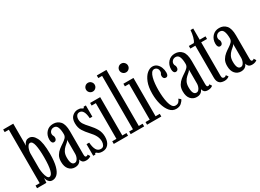

<svg xmlns="http://www.w3.org/2000/svg" viewBox="-29 -1431 2877 2124"><g transform="rotate(-30 1410.0 -369.5)"><path d="M202 10Q178 10 163.2 -2.8Q148.5 -15.5 141.5 -32.2Q134.5 -49 133 -62L127.5 0H8.5V-34H61.5V-716.5H8.5V-750H137.5V-468.5Q139.5 -476.5 147 -490.8Q154.5 -505 169.5 -516.5Q184.5 -528 208.5 -528Q257.5 -528 290.5 -465.8Q323.5 -403.5 323.5 -259Q323.5 -160 307.2 -101Q291 -42 263.5 -16Q236 10 202 10ZM189.5 -39.5Q247.5 -39.5 247.5 -257Q247.5 -356 234.8 -414.8Q222 -473.5 191.5 -473.5Q176.5 -473.5 165 -458.5Q153.5 -443.5 146.5 -421Q139.5 -398.5 137.5 -376V-176Q139 -144.5 145.5 -113Q152 -81.5 163.2 -60.5Q174.5 -39.5 189.5 -39.5Z M490 10.5Q444 10.5 414 -23.2Q384 -57 384 -120.5Q384 -167 402.2 -197.8Q420.5 -228.5 447.2 -249.8Q474 -271 501 -288.2Q528 -305.5 546 -324.2Q564 -343 564 -369.5Q564 -426 550.5 -458.5Q537 -491 504.5 -491Q479.5 -491 463.5 -475Q447.5 -459 447.5 -438Q447.5 -421 454.2 -412.8Q461 -404.5 461 -386Q461 -368.5 452.2 -357.5Q443.5 -346.5 427.5 -346.5Q412 -346.5 403.2 -360Q394.5 -373.5 394.5 -397.5Q394.5 -453.5 428.2 -491Q462 -528.5 516.5 -528.5Q571.5 -528.5 605.2 -490.2Q639 -452 639 -363V-69Q639 -47.5 643.5 -40Q648 -32.5 657 -32.5Q665 -32.5 670.5 -36Q676 -39.5 678.5 -43L696.5 -14.5Q690 -7 673.2 -0.2Q656.5 6.5 635 6.5Q603 6.5 588.5 -8Q574 -22.5 571.5 -42Q568.5 -33.5 559.8 -21Q551 -8.5 534 1Q517 10.5 490 10.5ZM509.5 -33.5Q527.5 -33.5 539.8 -47.8Q552 -62 558 -81.5Q564 -101 564 -117V-302.5Q563 -288 547.5 -274.8Q532 -261.5 512 -243.5Q492 -225.5 477.2 -197.8Q462.5 -170 462.5 -127.5Q462.5 -33.5 509.5 -33.5Z M840 11Q813.5 11 799.5 4.5Q785.5 -2 778.5 -8.8Q771.5 -15.5 765 -15.5Q754.5 -15.5 754.5 0H726V-148.5H760Q764.5 -87.5 783 -55.2Q801.5 -23 838 -23Q866 -23 877.5 -44.2Q889 -65.5 889 -90Q889 -128 871.5 -162.2Q854 -196.5 815 -238Q780 -275.5 755 -315.2Q730 -355 730 -413Q730 -471.5 761.5 -500Q793 -528.5 832 -528.5Q862.5 -528.5 875.5 -518.5Q888.5 -508.5 896 -508.5Q904 -508.5 904.5 -523.5H934V-379.5H900.5Q893 -494.5 833.5 -494.5Q809.5 -494.5 796.8 -476.2Q784 -458 784 -430.5Q784 -397.5 802 -369.5Q820 -341.5 854.5 -305Q896.5 -259.5 920.8 -216.2Q945 -173 945 -118.5Q945 -58.5 917 -23.8Q889 11 840 11Z M1078.5 -617.5Q1055 -617.5 1038.8 -633.8Q1022.5 -650 1022.5 -673Q1022.5 -696 1038.8 -712.5Q1055 -729 1078.5 -729Q1101 -729 1117.2 -712.5Q1133.5 -696 1133.5 -673Q1133.5 -650 1117.2 -633.8Q1101 -617.5 1078.5 -617.5ZM988.5 0V-34H1042V-490H988.5V-523.5H1117V-34H1170.5V0Z M1204.5 0V-34H1253V-716.5H1204.5V-750H1327.5V-34H1376.5V0Z M1503.5 -617.5Q1480 -617.5 1463.8 -633.8Q1447.5 -650 1447.5 -673Q1447.5 -696 1463.8 -712.5Q1480 -729 1503.5 -729Q1526 -729 1542.2 -712.5Q1558.5 -696 1558.5 -673Q1558.5 -650 1542.2 -633.8Q1526 -617.5 1503.5 -617.5ZM1413.5 0V-34H1467V-490H1413.5V-523.5H1542V-34H1595.5V0Z M1782.5 10.5Q1735.5 10.5 1702.5 -28.2Q1669.5 -67 1652 -130.2Q1634.5 -193.5 1634.5 -266Q1634.5 -354.5 1658 -412.8Q1681.5 -471 1716 -499.8Q1750.5 -528.5 1784 -528.5Q1817.5 -528.5 1840.5 -509Q1863.5 -489.5 1875.5 -458.8Q1887.5 -428 1887.5 -394.5Q1887.5 -346.5 1854.5 -346.5Q1839 -346.5 1830 -357.5Q1821 -368.5 1821 -386.5Q1821 -404 1828.5 -412Q1836 -420 1836 -438.5Q1836 -464.5 1822 -479Q1808 -493.5 1787.5 -493.5Q1767 -493.5 1752.8 -473.8Q1738.5 -454 1729.8 -421Q1721 -388 1717.2 -348.2Q1713.5 -308.5 1713.5 -269Q1713.5 -228 1717.2 -185.5Q1721 -143 1729.8 -106.8Q1738.5 -70.5 1754 -48.2Q1769.5 -26 1793.5 -26Q1820.5 -26 1835 -40.5Q1849.5 -55 1857.5 -77L1883 -55.5Q1874 -33.5 1849.2 -11.5Q1824.5 10.5 1782.5 10.5Z M2045.5 10.5Q1999.5 10.5 1969.5 -23.2Q1939.5 -57 1939.5 -120.5Q1939.5 -167 1957.8 -197.8Q1976 -228.5 2002.8 -249.8Q2029.5 -271 2056.5 -288.2Q2083.5 -305.5 2101.5 -324.2Q2119.5 -343 2119.5 -369.5Q2119.5 -426 2106 -458.5Q2092.5 -491 2060 -491Q2035 -491 2019 -475Q2003 -459 2003 -438Q2003 -421 2009.8 -412.8Q2016.5 -404.5 2016.5 -386Q2016.5 -368.5 2007.8 -357.5Q1999 -346.5 1983 -346.5Q1967.5 -346.5 1958.8 -360Q1950 -373.5 1950 -397.5Q1950 -453.5 1983.8 -491Q2017.5 -528.5 2072 -528.5Q2127 -528.5 2160.8 -490.2Q2194.5 -452 2194.5 -363V-69Q2194.5 -47.5 2199 -40Q2203.5 -32.5 2212.5 -32.5Q2220.5 -32.5 2226 -36Q2231.5 -39.5 2234 -43L2252 -14.5Q2245.5 -7 2228.8 -0.2Q2212 6.5 2190.5 6.5Q2158.5 6.5 2144 -8Q2129.5 -22.5 2127 -42Q2124 -33.5 2115.2 -21Q2106.5 -8.5 2089.5 1Q2072.5 10.5 2045.5 10.5ZM2065 -33.5Q2083 -33.5 2095.2 -47.8Q2107.5 -62 2113.5 -81.5Q2119.5 -101 2119.5 -117V-302.5Q2118.5 -288 2103 -274.8Q2087.5 -261.5 2067.5 -243.5Q2047.5 -225.5 2032.8 -197.8Q2018 -170 2018 -127.5Q2018 -33.5 2065 -33.5Z M2399 9Q2377.5 9 2357.8 1.8Q2338 -5.5 2325.5 -26Q2313 -46.5 2313 -85.5V-490H2249.5V-523.5H2313Q2329.5 -542.5 2340.2 -584Q2351 -625.5 2353.5 -666.5H2388V-523.5H2462.5V-490H2388V-61Q2388 -39.5 2396.8 -32.8Q2405.5 -26 2414 -26Q2424 -26 2431 -30.2Q2438 -34.5 2442 -39L2461.5 -12.5Q2451.5 -3.5 2435.8 2.8Q2420 9 2399 9Z M2611 10.5Q2565 10.5 2535 -23.2Q2505 -57 2505 -120.5Q2505 -167 2523.2 -197.8Q2541.5 -228.5 2568.2 -249.8Q2595 -271 2622 -288.2Q2649 -305.5 2667 -324.2Q2685 -343 2685 -369.5Q2685 -426 2671.5 -458.5Q2658 -491 2625.5 -491Q2600.5 -491 2584.5 -475Q2568.5 -459 2568.5 -438Q2568.5 -421 2575.2 -412.8Q2582 -404.5 2582 -386Q2582 -368.5 2573.2 -357.5Q2564.5 -346.5 2548.5 -346.5Q2533 -346.5 2524.2 -360Q2515.5 -373.5 2515.5 -397.5Q2515.5 -453.5 2549.2 -491Q2583 -528.5 2637.5 -528.5Q2692.5 -528.5 2726.2 -490.2Q2760 -452 2760 -363V-69Q2760 -47.5 2764.5 -40Q2769 -32.5 2778 -32.5Q2786 -32.5 2791.5 -36Q2797 -39.5 2799.5 -43L2817.5 -14.5Q2811 -7 2794.2 -0.2Q2777.5 6.5 2756 6.5Q2724 6.5 2709.5 -8Q2695 -22.5 2692.5 -42Q2689.5 -33.5 2680.8 -21Q2672 -8.5 2655 1Q2638 10.5 2611 10.5ZM2630.5 -33.5Q2648.5 -33.5 2660.8 -47.8Q2673 -62 2679 -81.5Q2685 -101 2685 -117V-302.5Q2684 -288 2668.5 -274.8Q2653 -261.5 2633 -243.5Q2613 -225.5 2598.2 -197.8Q2583.5 -170 2583.5 -127.5Q2583.5 -33.5 2630.5 -33.5Z"/></g></svg>

Font: Imbue 10pt
Style: Regular
Weight: 400
Designer: Tyler Finck
Foundry: Etcetera Type Company
Version: Version 1.102; ttfautohint (v1.8.3)